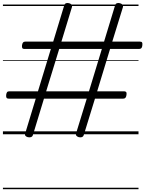

<svg xmlns="http://www.w3.org/2000/svg" viewBox="-20 -916 992 1310"><path d="M170 20Q145 13 152 -6L224 -243H39Q28 -243 24.5 -249Q21 -255 22 -268Q24 -282 28.5 -287.5Q33 -293 44 -293H239L327 -582H146Q136 -582 132.5 -587.5Q129 -593 130 -606Q132 -620 137 -626Q142 -632 152 -632H343L419 -882Q425 -900 452 -894Q477 -886 471 -868L399 -632H690L766 -882Q772 -900 799 -894Q824 -886 819 -868L746 -632H935Q946 -632 949.5 -626Q953 -620 951 -606Q950 -593 944.5 -587.5Q939 -582 929 -582H731L643 -293H827Q837 -293 841 -287.5Q845 -282 843 -268Q841 -255 836 -249Q831 -243 821 -243H628L551 7Q545 25 518 20Q505 16 500.5 9.5Q496 3 499 -6L572 -243H280L204 7Q198 25 170 20ZM295 -293H587L675 -582H384ZM0 365H925V375H0ZM0 -20H925V0H0ZM0 -505H925V-500H0ZM0 -885H925V-875H0Z"/></svg>

Font: Playwrite GB J Guides
Style: Italic
Weight: 400
Italic angle: -7.01216°
Designer: Veronika Burian, José Scaglione
Foundry: TypeTogether
Version: Version 1.003